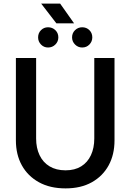

<svg xmlns="http://www.w3.org/2000/svg" viewBox="-20 -1026 722 1063"><path d="M343 17Q257 17 195.5 -17Q134 -51 101 -110.5Q68 -170 68 -249V-705H180V-259Q180 -207 199 -167Q218 -127 254.5 -105Q291 -83 343 -83Q394 -83 429.5 -105Q465 -127 483.5 -167Q502 -207 502 -259V-705H614V-249Q614 -170 581.5 -110.5Q549 -51 488.5 -17Q428 17 343 17ZM292 -897 208 -1006H313L390 -897ZM246 -763Q223 -763 207 -779.5Q191 -796 191 -819Q191 -843 207 -859Q223 -875 246 -875Q270 -875 286.5 -859Q303 -843 303 -819Q303 -796 286.5 -779.5Q270 -763 246 -763ZM435 -763Q412 -763 395.5 -779.5Q379 -796 379 -819Q379 -843 395.5 -859Q412 -875 435 -875Q459 -875 475 -859Q491 -843 491 -819Q491 -796 475 -779.5Q459 -763 435 -763Z"/></svg>

Font: TikTok Sans 24pt Medium
Style: Regular
Weight: 500
Version: Version 4.000